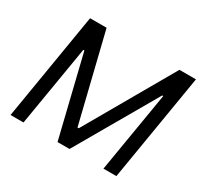

<svg xmlns="http://www.w3.org/2000/svg" viewBox="-149 -928 1190 1130"><g transform="rotate(30 445.5 -363.5)"><path d="M161.2 -727.3 40.5 0H128.6L219.8 -546.2H226.9L359.7 -0.4H441.1L756 -545.8H763.1L671.9 0H759.9L880.7 -727.3H768.5L427.2 -133.2H418.7L273.4 -727.3Z"/></g></svg>

Font: Margiela Sans Text
Style: Italic
Weight: 400
Italic angle: -9.39999°
Designer: Stefan Endress, Andreas Faust
Version: Version 1.100;FEAKit 1.0